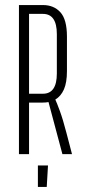

<svg xmlns="http://www.w3.org/2000/svg" viewBox="-20 -740 340 760"><path d="M130 -85H170L165 0H130ZM55 -130V-720H150Q193 -720 219 -691.5Q245 -663 245 -595V-459Q245 -413 233 -386Q221 -359 199 -346Q205 -333 217 -300.5Q229 -268 243 -214L265 -130H227L172 -336Q167 -335 161.5 -334.5Q156 -334 150 -334H95V-130ZM150 -369Q205 -369 205 -449V-605Q205 -685 150 -685H95V-369Z"/></svg>

Font: Exetegue Light
Style: Regular
Weight: 300
Designer: Fábio Duarte Martins
Foundry: Fábio Duarte Martins
Version: Version 0.001